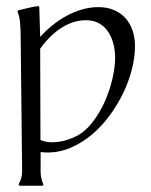

<svg xmlns="http://www.w3.org/2000/svg" viewBox="-20 -444 489 623"><path d="M418 -294.4Q418 -258.8 408 -219.2Q397.9 -179.7 379.4 -141.4Q360.8 -103 335 -68.1Q309.1 -33.2 277.6 -6.8Q246.1 19.5 209.7 35.2Q173.3 50.8 134.3 50.8Q122.6 50.8 111.8 49.3V112.3Q111.8 134.3 120.6 153.8V156.2L118.2 158.7H43L40.5 153.8Q51.8 134.3 51.8 112.3L46.9 -337.9Q46.4 -355 44.9 -372.6Q43.5 -390.1 36.6 -406.2L39.6 -410.6Q56.2 -414.1 72.8 -418.5Q89.4 -422.9 106 -424.3L107.4 -420.9L110.4 -324.2Q127.9 -343.8 149.4 -361.3Q170.9 -378.9 195.1 -392.1Q219.2 -405.3 245.6 -413.1Q272 -420.9 299.3 -420.9Q327.6 -420.9 349.9 -411.4Q372.1 -401.9 387.2 -385Q402.3 -368.2 410.2 -345Q418 -321.8 418 -294.4ZM353.5 -257.3Q353.5 -279.3 348.1 -301Q342.8 -322.8 331.5 -340.1Q320.3 -357.4 302.2 -367.9Q284.2 -378.4 258.8 -378.4Q235.4 -378.4 214.1 -370.8Q192.9 -363.3 174.1 -350.3Q155.3 -337.4 139.2 -320.8Q123 -304.2 110.4 -286.1L111.3 10.3Q120.1 14.2 129.4 15.9Q138.7 17.6 148.4 17.6Q168.9 17.6 188.7 12.5Q208.5 7.3 227.1 -2Q256.3 -16.6 279.8 -46.9Q303.2 -77.1 319.6 -113.5Q335.9 -149.9 344.7 -188Q353.5 -226.1 353.5 -257.3Z"/></svg>

Font: CAT Linz
Style: Regular
Weight: 400
Designer: Peter Wiegel
Foundry: Peter Wiegel
Version: Version 1.08